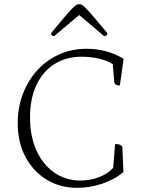

<svg xmlns="http://www.w3.org/2000/svg" viewBox="-20 -889 681 921"><path d="M351 12Q267 12 202.5 -28Q138 -68 101.5 -137.5Q65 -207 65 -298Q65 -374 90 -439Q115 -504 159.5 -552.5Q204 -601 264 -628Q324 -655 395 -655Q493 -655 573 -607L555 -479Q529 -479 528 -496L521 -581Q496 -598 455.5 -607.5Q415 -617 372 -617Q297 -617 241 -581.5Q185 -546 154.5 -480.5Q124 -415 124 -326Q124 -236 154.5 -168Q185 -100 240 -61.5Q295 -23 366 -23Q413 -23 455.5 -39.5Q498 -56 523 -84L532 -198Q564 -198 567 -182L572 -64Q530 -28 470.5 -8Q411 12 351 12ZM360 -869Q367 -869 374 -865Q381 -861 394 -847.5Q407 -834 431 -806Q455 -778 495 -730Q495 -716 479 -716L360 -817L240 -716Q225 -716 225 -730Q265 -778 288.5 -806Q312 -834 325.5 -847.5Q339 -861 346 -865Q353 -869 360 -869Z"/></svg>

Font: Petrona ExtraLight
Style: Regular
Weight: 200
Designer: Ringo R. Seeber
Foundry: Ringo R. Seeber
Version: Version 2.001; ttfautohint (v1.8.3)